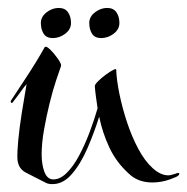

<svg xmlns="http://www.w3.org/2000/svg" viewBox="-20 -465 472 484"><path d="M108 -1Q106 -1 103.5 -1.5Q101 -2 98 -3L92 -6Q64 -20 45 -30Q26 -40 24 -63Q23 -80 26 -111.5Q29 -143 35 -181Q41 -219 47 -253Q40 -245 33 -235Q26 -225 12 -207Q10 -204 8 -206.5Q6 -209 8 -212Q21 -232 38 -257.5Q55 -283 70 -307.5Q85 -332 92 -345Q95 -351 105.5 -341Q116 -331 125.5 -317.5Q135 -304 134 -299Q130 -288 121.5 -262.5Q113 -237 105 -204.5Q97 -172 91 -138Q85 -104 85 -76Q85 -51 91.5 -33Q98 -15 111 -13Q129 -11 146.5 -27.5Q164 -44 179 -72Q194 -100 206 -132Q218 -164 226 -192Q224 -206 222 -220Q220 -234 219 -248Q219 -252 227.5 -260.5Q236 -269 247 -277Q258 -285 266 -289Q274 -293 273 -288Q274 -263 281 -228.5Q288 -194 300 -157.5Q312 -121 328.5 -90Q345 -59 365 -41Q385 -23 404 -23Q409 -23 413.5 -24.5Q418 -26 422 -27Q426 -29 430 -29Q432 -29 432 -27Q432 -23 424 -19L409 -13Q398 -9 386.5 -7Q375 -5 364 -5Q328 -5 305 -27Q273 -56 255.5 -93.5Q238 -131 230 -171Q218 -132 200.5 -91.5Q183 -51 160 -25Q137 1 108 -1ZM235 -369Q219 -369 212 -380Q205 -391 205 -407Q205 -423 219.5 -434Q234 -445 250 -445Q266 -445 273.5 -434Q281 -423 281 -407Q281 -391 266.5 -380Q252 -369 235 -369ZM113 -369Q97 -369 90 -380Q83 -391 83 -407Q83 -423 97.5 -434Q112 -445 128 -445Q144 -445 151.5 -434Q159 -423 159 -407Q159 -391 144.5 -380Q130 -369 113 -369Z"/></svg>

Font: Festive
Style: Regular
Weight: 400
Designer: Robert E. Leuschke
Foundry: Robert E. Leuschke
Version: Version 1.101; ttfautohint (v1.8.3)